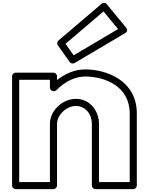

<svg xmlns="http://www.w3.org/2000/svg" viewBox="-20 -1306 1032 1350"><path d="M440.7 -997.8 707.9 -1225.5 810.1 -1101.6 498 -917.2ZM390.8 -1021C381.4 -1013 379.1 -998.1 386.6 -987.5L470.6 -869.5C477.9 -859.3 492.5 -855.9 503.7 -862.5L860.7 -1073.5C881 -1085.5 873.4 -1103.5 867.3 -1110.9L730.3 -1276.9C721.2 -1288 705 -1288.8 694.8 -1280ZM381 -1V-436C381 -496.4 446.6 -561 513 -561C582.2 -561 626 -501.8 626 -436V-1C626 14.1 640.3 24 651 24H917C932.1 24 942 9.7 942 -1V-508C942 -742.8 724.9 -818 579 -818C504.5 -818 437 -787.2 381 -743.1V-770C381 -785.1 366.7 -795 356 -795H90C74.9 -795 65 -780.7 65 -770V-1C65 14.1 79.3 24 90 24H356C371.1 24 381 9.7 381 -1ZM331 -26H115V-745H331V-690C331 -679.3 340.9 -665 356 -665H359C364.5 -665 371.9 -667.5 376.7 -672.3C433.7 -729.3 503.8 -768 579 -768C715.1 -768 892 -701.2 892 -508V-26H676V-436C676 -522.2 615.8 -611 513 -611C419.4 -611 331 -527.6 331 -436Z"/></svg>

Font: Poland Can Into
Style: BigWritingsOLn
Weight: 700
Foundry: Cannot Into Space Fonts
Version: Version 0.92